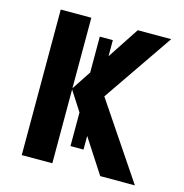

<svg xmlns="http://www.w3.org/2000/svg" viewBox="-106 -812 874 910"><g transform="rotate(15 331.5 -357.0)"><path d="M231 -362 293 -266V-101H357V-168L466 0H636L387 -370L623 -714H459L357 -559V-638H293V-462L231 -368V-714H81V0H231Z"/></g></svg>

Font: Noto Sans Display
Style: Bold
Weight: 700
Designer: Monotype Design Team
Foundry: Monotype Imaging Inc.
Version: Version 1.900